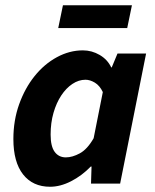

<svg xmlns="http://www.w3.org/2000/svg" viewBox="-20 -700 592 732"><path d="M31 -170Q31 -241 53 -302.5Q75 -364 112 -410Q149 -456 197 -482Q245 -508 296 -508Q330 -508 360 -490.5Q390 -473 404 -443H406L428 -496H537L438 0H327L329 -65H326Q292 -30 251 -9Q210 12 171 12Q105 12 68 -35Q31 -82 31 -170ZM231 -100Q256 -100 284.5 -115.5Q313 -131 337 -173L372 -349Q360 -374 341.5 -385Q323 -396 306 -396Q280 -396 256 -380Q232 -364 213.5 -336Q195 -308 184 -270Q173 -232 173 -187Q173 -142 188.5 -121Q204 -100 231 -100ZM220 -680H483L465 -593H202Z"/></svg>

Font: mr_Source Sans Pro
Style: Bold Italic
Weight: 700
Italic angle: -11°
Designer: Paul D. Hunt
Foundry: Adobe Systems Incorporated
Version: Version 1.036;July 10, 2024;FontCreator 11.5.0.2430 64-bit